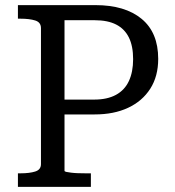

<svg xmlns="http://www.w3.org/2000/svg" viewBox="-20 -730 685 750"><path d="M232 -63V-651H350Q401 -651 434 -634Q467 -617 483.5 -583.5Q500 -550 500 -499Q500 -449 483.5 -413.5Q467 -378 433 -359.5Q399 -341 348 -341H205V-283H350Q425 -283 480.5 -309Q536 -335 567 -383.5Q598 -432 598 -500Q598 -603 533 -656.5Q468 -710 353 -710H50V-657H60Q95 -657 117.5 -650Q140 -643 140 -620V-89Q140 -67 117.5 -60Q95 -53 61 -53H50V0H335V-53H313Q298 -53 284 -53.5Q270 -54 258 -55.5Q246 -57 239 -58.5Q232 -60 232 -63Z"/></svg>

Font: Roboto Serif 20pt SemiCondensed
Style: Regular
Weight: 400
Width: 4
Version: Version 1.008